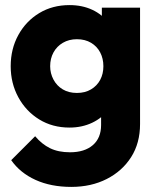

<svg xmlns="http://www.w3.org/2000/svg" viewBox="-20 -516 624 754"><path d="M260 218Q180 218 119.5 190.5Q59 163 24 113L118 19Q144 50 176.5 66Q209 82 255 82Q312 82 344.5 54Q377 26 377 -25V-149L403 -255L380 -361V-486H530V-29Q530 46 495 101Q460 156 399 187Q338 218 260 218ZM253 -15Q186 -15 134 -47Q82 -79 52 -134Q22 -189 22 -256Q22 -324 52 -378.5Q82 -433 134 -464.5Q186 -496 253 -496Q303 -496 342.5 -477.5Q382 -459 406.5 -425.5Q431 -392 434 -348V-163Q431 -120 406.5 -86.5Q382 -53 342 -34Q302 -15 253 -15ZM282 -151Q314 -151 337.5 -165Q361 -179 373.5 -202.5Q386 -226 386 -256Q386 -286 373.5 -310Q361 -334 337.5 -348Q314 -362 282 -362Q251 -362 227 -348Q203 -334 190 -310Q177 -286 177 -256Q177 -228 190 -203.5Q203 -179 226.5 -165Q250 -151 282 -151Z"/></svg>

Font: Outfit
Style: Bold
Weight: 700
Designer: Rodrigo Fuenzalida
Foundry: fragTYPE
Version: Version 1.100;gftools[0.9.27]